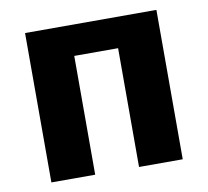

<svg xmlns="http://www.w3.org/2000/svg" viewBox="-66 -619 748 691"><g transform="rotate(-10 308.0 -273.0)"><path d="M67.9 -545.9V0H228V-434.1H388.2V0H547.9V-545.9Z"/></g></svg>

Font: Avrile Sans
Style: Bold
Weight: 700
Designer: Monotype Design Team, Google (font), Stefan Peev (BGR Cyrillic), Cristiano Sobral (main changes)
Foundry: The Avrile Sans Project Authors
Version: Version 3.110